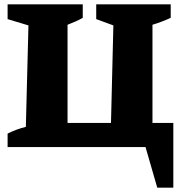

<svg xmlns="http://www.w3.org/2000/svg" viewBox="-20 -677 835 884"><path d="M682 -111H778V187H704L650 0H15V-62Q55 -82 99 -93L111 -560L15 -589V-657H361V-595Q346 -586 327.5 -578Q309 -570 291 -563V-111H491L502 -560L423 -589V-657H766V-595Q728 -577 682 -563Z"/></svg>

Font: Piazzolla ExtraBold
Style: Regular
Weight: 800
Designer: Juan Pablo del Peral
Foundry: Huerta Tipografica
Version: Version 1.330